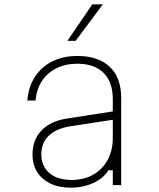

<svg xmlns="http://www.w3.org/2000/svg" viewBox="-20 -860 740 892"><path d="M514 -344V-305L304 -273Q240 -262 206 -229Q172 -196 172 -143Q172 -88 209.5 -56Q247 -24 312 -24Q370 -24 413 -48.5Q456 -73 480 -117Q504 -161 504 -219V-400Q504 -478 461.5 -521Q419 -564 339 -564Q285 -564 242.5 -543Q200 -522 175 -484Q150 -446 145 -393H107Q112 -457 142.5 -503.5Q173 -550 223.5 -575Q274 -600 339 -600Q437 -600 490 -549.5Q543 -499 543 -405V0H504V-69H484Q460 -31 412.5 -9.5Q365 12 309 12Q254 12 214.5 -7Q175 -26 153 -60.5Q131 -95 131 -143Q131 -210 172.5 -253.5Q214 -297 289 -309ZM293 -670 409 -840H458L331 -670Z"/></svg>

Font: Martian Mono SemiExpanded Thin
Style: Regular
Weight: 250
Monospace: yes
Version: Version 0.930